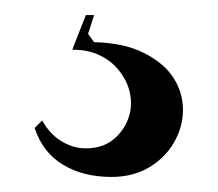

<svg xmlns="http://www.w3.org/2000/svg" viewBox="-20 -20 289 255"><path d="M128 215Q91 215 64 199Q37 183 26 150L36 140Q46 158 61.5 167.5Q77 177 94 177Q113 177 126 168.5Q139 160 146.5 146Q154 132 154 117Q154 104 149 92Q144 80 134.5 69.5Q125 59 110.5 52.5Q96 46 76 46L94 0H105L97 25L105 36Q145 37 171.5 50.5Q198 64 210.5 83.5Q223 103 223 126Q223 148 211.5 168.5Q200 189 178.5 202Q157 215 128 215Z"/></svg>

Font: Kalnia Thin SemiBold
Style: Regular
Weight: 600
Version: Version 1.105